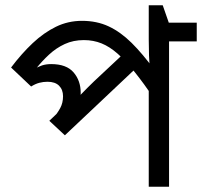

<svg xmlns="http://www.w3.org/2000/svg" viewBox="-20 -708 766 728"><path d="M726 -622V-551H621V0H544V-396L566 -332Q525 -392 491 -434.5Q457 -477 426.5 -504Q396 -531 365 -543.5Q334 -556 298 -556Q258 -556 225.5 -541Q193 -526 166 -501Q139 -476 116 -447L108 -445Q124 -455 139.5 -460Q155 -465 174 -465Q232 -465 259 -433.5Q286 -402 286 -356Q286 -345 285 -335Q284 -325 282 -320L265 -326Q277 -339 288 -351Q299 -363 311.5 -375Q324 -387 337 -400L461 -516L510 -463L226 -195L167 -250L249 -328L213 -285L183 -262Q198 -279 208.5 -298.5Q219 -318 219 -343Q219 -368 204 -383Q189 -398 160 -398Q144 -398 129 -394Q114 -390 98 -380L22 -452Q62 -505 104 -544.5Q146 -584 192 -606.5Q238 -629 291 -629Q347 -629 392 -608Q437 -587 479 -545.5Q521 -504 567 -441L549 -446Q546 -470 545 -498Q544 -526 544 -558V-688H597L620 -622Z"/></svg>

Font: bangla15
Style: Regular
Weight: 400
Designer: Jelle Bosma - Monotype Design Team
Foundry: Monotype Imaging Inc.
Version: Version 2.006